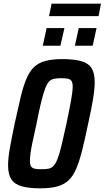

<svg xmlns="http://www.w3.org/2000/svg" viewBox="-20 -1018 570 1046"><path d="M200 8Q136 8 97 -3.5Q58 -15 41 -42.5Q24 -70 24 -117Q24 -156 34 -212.5Q44 -269 60 -345Q78 -428 92.5 -488.5Q107 -549 124 -589Q141 -629 165.5 -652.5Q190 -676 227.5 -686Q265 -696 319 -696Q385 -696 424 -684.5Q463 -673 479.5 -645.5Q496 -618 496 -570Q496 -532 486.5 -476Q477 -420 460 -343Q443 -261 428 -201Q413 -141 396 -100.5Q379 -60 354.5 -36.5Q330 -13 293 -2.5Q256 8 200 8ZM207 -96Q229 -96 244.5 -99Q260 -102 271.5 -114Q283 -126 293.5 -152.5Q304 -179 315 -225Q326 -271 342 -344Q359 -426 367.5 -473.5Q376 -521 376 -546Q376 -568 369 -577.5Q362 -587 348 -589.5Q334 -592 313 -592Q291 -592 275 -589Q259 -586 247.5 -574Q236 -562 226 -535.5Q216 -509 204.5 -463Q193 -417 179 -344Q167 -289 158.5 -250Q150 -211 146.5 -185Q143 -159 143 -141Q143 -120 150 -110.5Q157 -101 171 -98.5Q185 -96 207 -96ZM388 -769 409 -865H506L485 -769ZM213 -769 234 -865H331L309 -769ZM247 -930 261 -998H530L517 -930Z"/></svg>

Font: Saira Condensed SemiBold
Style: Italic
Weight: 600
Width: 3
Italic angle: -12°
Designer: Hector Gatti with collaboration of the Omnibus-Type team
Foundry: Omnibus-Type
Version: Version 1.101